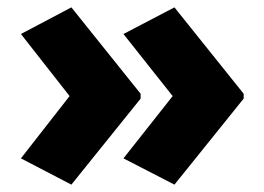

<svg xmlns="http://www.w3.org/2000/svg" viewBox="-20 -543 721 524"><path d="M645 -273.9 456.1 -39.1 316.9 -110.8 451.2 -280.8 316.9 -450.2 456.1 -522.9 645 -287.1ZM363.8 -273.9 174.8 -39.1 37.1 -110.8 169.9 -280.8 37.1 -450.2 174.8 -522.9 363.8 -287.1Z"/></svg>

Font: Open Sans ExtraBold
Style: Regular
Weight: 800
Designer: Monotype Design Team
Foundry: Monotype Imaging Inc.
Version: Version 3.003; ttfautohint (v1.8.4)